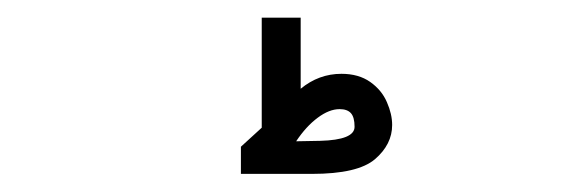

<svg xmlns="http://www.w3.org/2000/svg" viewBox="-20 -446 640 212"><path d="M269 -305V-426.5H312V-348Q332 -364.5 357 -364.5Q376 -364.5 388.8 -355.5Q401.5 -346.5 407.2 -333.2Q413 -320 413 -308Q413 -286.5 394 -270.2Q375 -254 324.5 -254H246V-284ZM371.5 -306Q371.5 -316.5 367.5 -321Q363.5 -325.5 355 -325.5Q343.5 -325.5 330.8 -316Q318 -306.5 307 -290L333.5 -290.5Q371.5 -291.5 371.5 -306Z"/></svg>

Font: JuliaMono
Style: Bold
Weight: 700
Monospace: yes
Designer: cormullion
Foundry: corm
Version: Version 0.055; ttfautohint (v1.8.4)